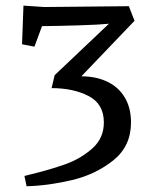

<svg xmlns="http://www.w3.org/2000/svg" viewBox="-20 -604 541 667"><path d="M435.1 -178.7Q435.1 -96.2 373.8 -47.1Q312.5 2 230.5 21.5Q148.4 41 72.3 43L64.9 7.3L74.2 4.9Q153.3 -14.2 207 -33.4Q260.7 -52.7 300.8 -88.4Q340.8 -124 340.8 -178.7Q340.8 -243.2 287.6 -270.5Q234.4 -297.9 159.2 -297.9L169.9 -342.8L358.4 -521.5Q324.7 -518.1 253.2 -515.9Q181.6 -513.7 126 -513.2L99.6 -441.9L56.6 -450.2L61.5 -584.5L133.3 -579.6L427.7 -582.5L447.3 -531.7L262.7 -338.9Q313.5 -338.9 352.5 -320.3Q391.6 -301.8 413.3 -265.6Q435.1 -229.5 435.1 -178.7Z"/></svg>

Font: Vesper Libre
Style: Regular
Weight: 400
Designer: Robert Keller & Kimya Gandhi
Foundry: Mota Italic
Version: Version 1.058